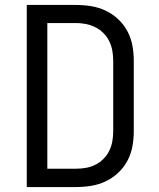

<svg xmlns="http://www.w3.org/2000/svg" viewBox="-20 -755 640 775"><path d="M287 0H88V-735H287Q318 -735 348.5 -730Q379 -725 406.5 -712Q434 -699 457 -677.5Q480 -656 494.5 -628.5Q509 -601 514.5 -571Q520 -541 520 -510V-225Q520 -194 514.5 -164Q509 -134 494.5 -106.5Q480 -79 457 -57.5Q434 -36 406.5 -23Q379 -10 348.5 -5Q318 0 287 0ZM171 -74H287Q307 -74 327 -77.5Q347 -81 365 -90Q383 -99 397.5 -113.5Q412 -128 421 -146.5Q430 -165 433.5 -185Q437 -205 437 -225V-510Q437 -530 433.5 -550Q430 -570 421 -588.5Q412 -607 397.5 -621.5Q383 -636 365 -645Q347 -654 327 -658Q307 -662 287 -662H171Z"/></svg>

Font: Iosevka Extended
Style: Regular
Weight: 400
Width: 7
Monospace: yes
Designer: Belleve Invis
Foundry: Belleve Invis
Version: Version 32.5.0; ttfautohint (v1.8.4)